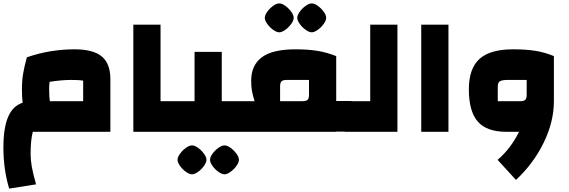

<svg xmlns="http://www.w3.org/2000/svg" viewBox="-20 -775 3347 1129"><path d="M173 0Q160 46 160 132Q160 166 167 205.5Q174 245 192 309L34 334Q0 222 0 92Q0 -22 27.5 -87Q55 -152 113 -171Q109 -204 109 -253Q109 -300 116 -342Q123 -384 138 -438Q273 -485 419 -485Q528 -485 578.5 -443Q629 -401 629 -310V0ZM399 -305Q343 -305 272 -294Q269 -275 269 -253Q269 -205 273 -180H469V-301Q448 -305 399 -305Z M764 -630H924V-180H1014V0H764Z M994 0ZM1374 -180V0H974V-180H1124V-470H1284V-180ZM1024 165Q1024 149 1038.5 129Q1053 109 1073 94.5Q1093 80 1109 80Q1125 80 1145 94.5Q1165 109 1179.5 129Q1194 149 1194 165Q1194 180 1179.5 200.5Q1165 221 1144.5 235.5Q1124 250 1109 250Q1094 250 1073.5 235.5Q1053 221 1038.5 200.5Q1024 180 1024 165ZM1215 165Q1215 149 1229.5 129Q1244 109 1264 94.5Q1284 80 1300 80Q1316 80 1336 94.5Q1356 109 1370.5 129Q1385 149 1385 165Q1385 180 1370.5 200.5Q1356 221 1335.5 235.5Q1315 250 1300 250Q1285 250 1264.5 235.5Q1244 221 1229.5 200.5Q1215 180 1215 165Z M1354 0ZM2047 -181V-1H1957V0H1334V-180H1477Q1466 -215 1461.5 -240.5Q1457 -266 1457 -300Q1457 -392 1520 -438.5Q1583 -485 1717 -485Q1791 -485 1846.5 -476Q1902 -467 1957 -445V-181ZM1797 -305H1666Q1644 -305 1635.5 -297Q1627 -289 1627 -267V-180H1758Q1780 -180 1788.5 -188Q1797 -196 1797 -218ZM1537 -670Q1537 -686 1551.5 -706Q1566 -726 1586 -740.5Q1606 -755 1622 -755Q1638 -755 1658 -740.5Q1678 -726 1692.5 -706Q1707 -686 1707 -670Q1707 -655 1692.5 -634.5Q1678 -614 1657.5 -599.5Q1637 -585 1622 -585Q1607 -585 1586.5 -599.5Q1566 -614 1551.5 -634.5Q1537 -655 1537 -670ZM1728 -670Q1728 -686 1742.5 -706Q1757 -726 1777 -740.5Q1797 -755 1813 -755Q1829 -755 1849 -740.5Q1869 -726 1883.5 -706Q1898 -686 1898 -670Q1898 -655 1883.5 -634.5Q1869 -614 1848.5 -599.5Q1828 -585 1813 -585Q1798 -585 1777.5 -599.5Q1757 -614 1742.5 -634.5Q1728 -655 1728 -670Z M2007 0V-180H2157V-630H2317V0Z M2457 -630H2617V0H2457Z M3237 -445V-180Q3237 -59 3177 64Q3117 187 3014 283L2906 165Q2984 98 3032 0H2957Q2842 0 2789.5 -60Q2737 -120 2737 -250Q2737 -372 2799.5 -428.5Q2862 -485 2997 -485Q3074 -485 3129.5 -476Q3185 -467 3237 -445ZM3038 -180Q3060 -180 3068.5 -188Q3077 -196 3077 -218V-305H2966Q2932 -305 2919.5 -297Q2907 -289 2907 -267V-180Z"/></svg>

Font: Changa Black
Style: Regular
Weight: 900
Designer: Eduardo Rodriguez Tunni
Foundry: Eduardo Rodriguez Tunni
Version: Version 2.001; ttfautohint (v1.5.10-5e6f)